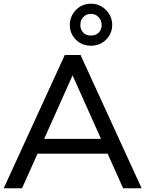

<svg xmlns="http://www.w3.org/2000/svg" viewBox="-34 -1007 867 1037"><path d="M-14 10 316 -710H401L731 10H631L328 -667H388L85 10ZM114 -177 143 -257H564L593 -177ZM343 -872Q343 -919 376 -953Q409 -987 457 -987Q505 -987 538.5 -953Q572 -919 572 -872Q572 -826 539 -793Q506 -760 457 -760Q408 -760 375.5 -793Q343 -826 343 -872ZM515 -872Q515 -897 498.5 -914.5Q482 -932 457 -932Q432 -932 416 -915Q400 -898 400 -872Q400 -847 415.5 -831Q431 -815 457 -815Q483 -815 499 -831Q515 -847 515 -872Z"/></svg>

Font: AtCorfu Sans
Style: AtCorfu Sans Regular
Weight: 400
Designer: Kostas Teopoulos
Foundry: Kostas Teopoulos
Version: Version 1.00 July 8, 2025, initial release